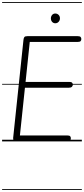

<svg xmlns="http://www.w3.org/2000/svg" viewBox="-25 -1349 801 1832"><path d="M132 0Q114 0 106.5 -8.8Q99 -17.5 100.5 -33L199 -969Q201 -986.5 207.5 -995.2Q214 -1004 237 -1004H716.5Q737 -1004 744 -996.2Q751 -988.5 751 -976.5Q751 -964 744 -956.5Q737 -949 716.5 -949H259L219 -567.5H635Q655.5 -567.5 662.8 -560Q670 -552.5 670 -541Q670 -529.5 661 -520.8Q652 -512 632 -512H213L165 -56.5H617Q637.5 -56.5 644.2 -49.2Q651 -42 651 -30Q651 -17 644 -8.5Q637 0 617 0ZM132 0Q114 0 106.5 -8.8Q99 -17.5 100.5 -33L199 -969Q201 -986.5 207.5 -995.2Q214 -1004 237 -1004H716.5Q737 -1004 744 -996.2Q751 -988.5 751 -976.5Q751 -964 744 -956.5Q737 -949 716.5 -949H259L219 -567.5H635Q655.5 -567.5 662.8 -560Q670 -552.5 670 -541Q670 -529.5 661 -520.8Q652 -512 632 -512H213L165 -56.5H617Q637.5 -56.5 644.2 -49.2Q651 -42 651 -30Q651 -17 644 -8.5Q637 0 617 0ZM502.5 -1127Q484 -1127 472.2 -1140.5Q460.5 -1154 460.5 -1174Q460.5 -1192 472 -1206Q483.5 -1220 502.5 -1220Q521 -1220 534 -1207.2Q547 -1194.5 547 -1174Q547 -1154.5 534.2 -1140.8Q521.5 -1127 502.5 -1127ZM-5 455H756V463H-5ZM-5 -16H756V0H-5ZM-5 -549H756V-541H-5ZM-5 -1329H756V-1321H-5Z"/></svg>

Font: Edu SA Dotted Guide
Style: Regular
Weight: 400
Designer: Tina and Corey Anderson, Eben Sorkin, Mirko Velimirovic
Foundry: Google for Education
Version: Version 2.000